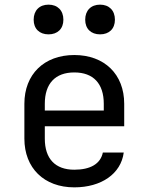

<svg xmlns="http://www.w3.org/2000/svg" viewBox="-20 -797 640 827"><path d="M189 -649C228 -649 253 -673 253 -712C253 -752 228 -777 189 -777C150 -777 125 -752 125 -712C125 -673 150 -649 189 -649ZM411 -649C450 -649 475 -673 475 -712C475 -752 450 -777 411 -777C372 -777 347 -752 347 -712C347 -673 372 -649 411 -649ZM515 -350C515 -477 430 -560 300 -560C170 -560 85 -477 85 -350V-200C85 -73 170 10 300 10C416 10 501 -48 513 -140H423C413 -91 369 -66 300 -66C218 -66 173 -113 173 -200V-253H515ZM173 -350C173 -437 218 -485 300 -485C382 -485 427 -437 427 -350V-321H173Z"/></svg>

Font: Tekne LDO
Style: Regular
Weight: 400
Monospace: yes
Designer: Alessio Laiso, Mario Rullo, Paolo Rosset
Foundry: Alessio Laiso
Version: Version 1.000;hotconv 1.0.109;makeotfexe 2.5.65596